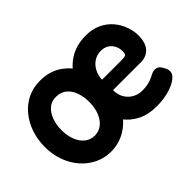

<svg xmlns="http://www.w3.org/2000/svg" viewBox="-93 -718 964 964"><g transform="rotate(-45 388.5 -236.0)"><path d="M246 16Q200 16 160 -3Q120 -22 90 -56Q60 -90 43 -136Q26 -182 26 -236Q26 -288 41.5 -333.5Q57 -379 85.5 -414Q114 -449 154 -469Q194 -489 244 -489Q312 -489 361 -455Q410 -421 436.5 -363.5Q463 -306 463 -237Q463 -181 446.5 -134.5Q430 -88 400 -54.5Q370 -21 330.5 -2.5Q291 16 246 16ZM244 -99Q274 -99 296.5 -117Q319 -135 331.5 -166.5Q344 -198 344 -238Q344 -276 333 -307Q322 -338 299.5 -356.5Q277 -375 243 -375Q211 -375 189.5 -356Q168 -337 156.5 -306Q145 -275 145 -237Q145 -197 157.5 -165.5Q170 -134 192.5 -116.5Q215 -99 244 -99ZM568 17Q509 17 466.5 -4.5Q424 -26 397 -62.5Q370 -99 357.5 -144.5Q345 -190 345 -239Q345 -311 372 -367Q399 -423 449 -455Q499 -487 567 -487Q614 -487 649.5 -470Q685 -453 708 -425.5Q731 -398 743 -365Q755 -332 755 -301Q755 -248 731 -222Q707 -196 669 -196H470Q470 -163 484.5 -139Q499 -115 522.5 -102.5Q546 -90 572 -90Q593 -90 608.5 -93Q624 -96 636 -100.5Q648 -105 657 -110Q666 -115 674.5 -118Q683 -121 691 -121Q704 -121 713.5 -114Q723 -107 730 -92Q736 -82 738 -75Q740 -68 740 -59Q740 -40 717 -22.5Q694 -5 655 6Q616 17 568 17ZM468 -272H611Q628 -272 635.5 -276.5Q643 -281 643 -299Q643 -321 633.5 -339.5Q624 -358 607 -368.5Q590 -379 566 -379Q539 -379 517 -365Q495 -351 482 -326Q469 -301 468 -272Z"/></g></svg>

Font: Fredoka SemiCondensed Medium
Style: Regular
Weight: 500
Width: 4
Designer: Ben Nathan
Foundry: Milena B. Brandão, Ben Nathan
Version: Version 2.001